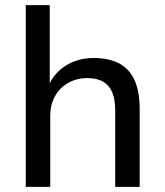

<svg xmlns="http://www.w3.org/2000/svg" viewBox="-20 -725 640 745"><path d="M80 0V-705H173V-387H166Q188 -441 235.5 -470.5Q283 -500 343 -500Q403 -500 443 -478.5Q483 -457 502.5 -413Q522 -369 522 -302V0H427V-297Q427 -338 416 -365.5Q405 -393 381 -407.5Q357 -422 319 -422Q277 -422 244 -403Q211 -384 193 -351Q175 -318 175 -276V0Z"/></svg>

Font: Nunito Sans 10pt Medium
Style: Regular
Weight: 500
Designer: Vernon Adams
Foundry: Vernon Adams
Version: Version 3.101;gftools[0.9.27]